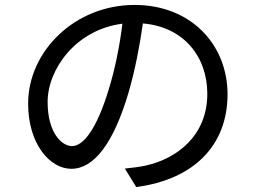

<svg xmlns="http://www.w3.org/2000/svg" viewBox="-20 -734 1040 778"><path d="M272 -142C230 -142 173 -196 173 -321C173 -453 287 -614 476 -638C465 -548 446 -454 421 -373C371 -207 316 -142 272 -142ZM532 24C766 -7 902 -145 902 -352C902 -551 756 -714 525 -714C284 -714 94 -527 94 -314C94 -151 182 -50 269 -50C361 -50 440 -154 500 -356C527 -448 546 -548 559 -639C726 -625 820 -503 820 -354C820 -184 697 -91 570 -63C547 -58 517 -54 486 -51Z"/></svg>

Font: Noto Sans Japanese Regular
Style: Regular
Weight: 400
Designer: Ryoko NISHIZUKA (kana & ideographs); Paul D. Hunt (Latin, Greek & Cyrillic); Wenlong ZHANG (bopomofo); Sandoll Communica
Foundry: Adobe Systems Incorporated
Version: Version 1.000;PS 1;hotconv 1.0.78;makeotf.lib2.5.61930